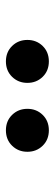

<svg xmlns="http://www.w3.org/2000/svg" viewBox="218 -1058 189 666"><g transform="rotate(90 313.0 -725.5)"><path d="M193.5 -651Q161 -651 140 -672.5Q119 -694 119 -725.5Q119 -757 140 -778.5Q161 -800 193.5 -800Q226 -800 247 -778.5Q268 -757 268 -725.5Q268 -694 247 -672.5Q226 -651 193.5 -651ZM432.5 -651Q400 -651 379 -672.5Q358 -694 358 -725.5Q358 -757 379 -778.5Q400 -800 432.5 -800Q465 -800 486 -778.5Q507 -757 507 -725.5Q507 -694 486 -672.5Q465 -651 432.5 -651Z"/></g></svg>

Font: Resource Han Rounded JP
Style: Bold
Weight: 700
Designer: Cyano Hao (round all glyphs); Ryoko NISHIZUKA 西塚涼子 (kana, bopomofo & ideographs); Paul D. Hunt (Latin, Greek & Cyrillic)
Foundry: Cyano Hao
Version: 0.990